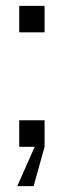

<svg xmlns="http://www.w3.org/2000/svg" viewBox="-20 -503 219 658"><path d="M45.9 -482.9H132.8V-392.1H45.9ZM45.9 -90.8H132.8V0L95.2 134.8H39.1L99.1 0H45.9Z"/></svg>

Font: Overused Grotesk
Style: Regular
Weight: 400
Version: Version 0.002